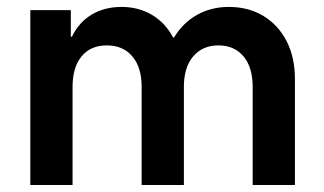

<svg xmlns="http://www.w3.org/2000/svg" viewBox="-20 -529 927 549"><path d="M66.7 0V-500H182.5V-424.2H185.8Q205.8 -465.8 242.5 -487.5Q279.2 -509.2 327.5 -509.2Q375.8 -509.2 414.2 -486.7Q452.5 -464.2 475 -421.7H477.5Q503.3 -464.2 543.8 -486.7Q584.2 -509.2 634.2 -509.2Q690.8 -509.2 733.3 -483.3Q775.8 -457.5 799.6 -411.2Q823.3 -365 823.3 -303.3V0H702.5V-280.8Q702.5 -336.7 676.2 -367.9Q650 -399.2 604.2 -399.2Q559.2 -399.2 532.5 -367.9Q505.8 -336.7 505.8 -280.8V0H385V-280.8Q385 -336.7 358.3 -367.9Q331.7 -399.2 285 -399.2Q239.2 -399.2 213.3 -367.9Q187.5 -336.7 187.5 -280.8V0Z"/></svg>

Font: Funnel Sans Light SemiBold
Style: Regular
Weight: 600
Version: Version 1.000